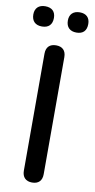

<svg xmlns="http://www.w3.org/2000/svg" viewBox="-110 -942 488 991"><g transform="rotate(10 134.0 -447.0)"><path d="M225 -795C260 -795 278 -814 278 -849C278 -882 259 -901 225 -901C191 -901 171 -882 171 -849C171 -814 191 -795 225 -795ZM44 -795C79 -795 98 -814 98 -849C98 -882 79 -901 44 -901C10 -901 -10 -882 -10 -849C-10 -814 10 -795 44 -795ZM134 7C168 7 186 -12 186 -46V-659C186 -694 167 -712 134 -712C101 -712 82 -694 82 -659V-46C82 -12 101 7 134 7Z"/></g></svg>

Font: Nunito SemiBold
Style: Regular
Weight: 600
Designer: Vernon Adams
Foundry: Vernon Adams
Version: Version 3.602